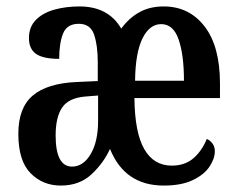

<svg xmlns="http://www.w3.org/2000/svg" viewBox="-20 -567 739 597"><path d="M169 10Q113 10 75 -28.5Q37 -67 37 -151Q37 -232 82 -270Q127 -308 218 -312L284 -315V-373Q284 -426 272.5 -459.5Q261 -493 225 -493Q188 -493 176 -462.5Q164 -432 164 -384Q114 -384 92 -399.5Q70 -415 70 -449Q70 -483 91.5 -505Q113 -527 149 -537Q185 -547 227 -547Q317 -547 357 -478Q380 -510 412.5 -528.5Q445 -547 489 -547Q568 -547 616 -485Q664 -423 664 -307V-262H398Q399 -155 428.5 -103.5Q458 -52 514 -52Q555 -52 581.5 -75Q608 -98 623 -135Q633 -131 640.5 -121Q648 -111 648 -97Q648 -74 631.5 -49Q615 -24 579.5 -7Q544 10 489 10Q368 10 322 -104Q302 -60 264.5 -25Q227 10 169 10ZM552 -316Q552 -396 535.5 -444Q519 -492 481 -492Q445 -492 423 -447.5Q401 -403 400 -316ZM204 -49Q239 -49 262 -88Q285 -127 285 -191V-270L247 -267Q194 -263 173.5 -233Q153 -203 153 -146Q153 -49 204 -49Z"/></svg>

Font: Noto Serif Tamil ExtraCondensed SemiBold
Style: Italic
Weight: 600
Width: 2
Italic angle: -12°
Designer: Indian Type Foundry, Tom Grace, and the Monotype Design Team
Foundry: Monotype Imaging Inc.
Version: Version 2.003; ttfautohint (v1.8.4.7-5d5b)